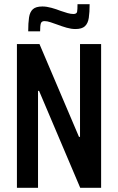

<svg xmlns="http://www.w3.org/2000/svg" viewBox="-20 -899 565 919"><path d="M61 0V-688H169L358 -244H363V-688H464V0H364L167 -464H162V0ZM115 -749Q115 -789 119 -815.5Q123 -842 137.5 -855Q152 -868 183 -868Q203 -868 226.5 -861.5Q250 -855 270 -847Q287 -841 303 -836.5Q319 -832 331 -832Q347 -832 349 -842.5Q351 -853 351 -879H409Q409 -840 405 -813.5Q401 -787 386.5 -773.5Q372 -760 341 -760Q321 -760 298.5 -766.5Q276 -773 255 -781Q238 -787 222 -792.5Q206 -798 193 -798Q179 -798 175.5 -787Q172 -776 172 -749Z"/></svg>

Font: Saira Condensed SemiBold
Style: Regular
Weight: 600
Width: 3
Designer: Hector Gatti with collaboration of the Omnibus-Type team
Foundry: Omnibus-Type
Version: Version 1.100